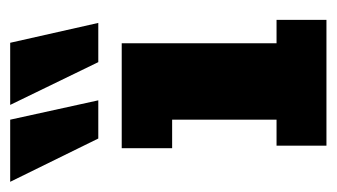

<svg xmlns="http://www.w3.org/2000/svg" viewBox="-215 -499 661 377"><g transform="rotate(-90 115.5 -310.5)"><path d="M18 0V-98H69V-303H13V-402H219V-98H265V0ZM182 -448 98 -621H220L259 -448ZM32 -448 -53 -621H69L107 -448Z"/></g></svg>

Font: Rokkitt ExtraBold
Style: Regular
Weight: 800
Version: Version 3.103